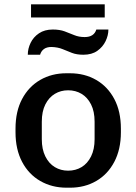

<svg xmlns="http://www.w3.org/2000/svg" viewBox="-20 -861 633 891"><path d="M289 10Q221 10 167 -21Q113 -52 82.5 -110Q52 -168 52 -247V-264Q52 -344 82.5 -401.5Q113 -459 166.5 -490Q220 -521 288 -521H304Q373 -521 426.5 -490Q480 -459 510.5 -401.5Q541 -344 541 -264V-247Q541 -168 510.5 -110Q480 -52 426.5 -21Q373 10 305 10ZM296 -69Q331 -69 358.5 -85.5Q386 -102 402.5 -135Q419 -168 419 -215V-296Q419 -344 402.5 -376.5Q386 -409 358.5 -425.5Q331 -442 296 -442Q262 -442 234.5 -425.5Q207 -409 190.5 -376.5Q174 -344 174 -296V-215Q174 -168 190.5 -135Q207 -102 234.5 -85.5Q262 -69 296 -69ZM109 -607Q109 -635 122 -662Q135 -689 161 -706.5Q187 -724 225 -724Q257 -724 280 -715.5Q303 -707 324.5 -698Q346 -689 373 -689Q395 -689 408.5 -698Q422 -707 427 -724H483Q483 -697 470 -670Q457 -643 431.5 -625Q406 -607 367 -607Q336 -607 314 -615.5Q292 -624 270.5 -633Q249 -642 219 -643Q197 -643 184 -633.5Q171 -624 166 -607ZM124 -780V-841H466V-780Z"/></svg>

Font: Chivo Medium Medium
Style: Regular
Weight: 500
Version: Version 2.002